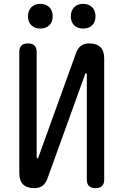

<svg xmlns="http://www.w3.org/2000/svg" viewBox="-20 -965 640 995"><path d="M520 -662V-35Q520 -12 509 -1Q498 10 475 10Q452 10 441 -1Q430 -12 430 -35V-580Q428 -586 426 -586Q424 -586 423 -584.5Q422 -583 421 -580L226 -40Q217 -15 200.5 -2.5Q184 10 158 10Q119 10 99.5 -9.5Q80 -29 80 -68V-695Q80 -718 91 -729Q102 -740 125 -740Q148 -740 159 -729Q170 -718 170 -695V-150Q172 -144 174 -144Q176 -144 177 -145.5Q178 -147 179 -150L374 -690Q383 -715 399.5 -727.5Q416 -740 442 -740Q481 -740 500.5 -720.5Q520 -701 520 -662ZM411 -817Q382 -817 364.5 -834Q347 -851 347 -880Q347 -910 364.5 -927.5Q382 -945 411 -945Q440 -945 457.5 -927.5Q475 -910 475 -880Q475 -851 457.5 -834Q440 -817 411 -817ZM189 -817Q160 -817 142.5 -834Q125 -851 125 -880Q125 -910 142.5 -927.5Q160 -945 189 -945Q218 -945 235.5 -927.5Q253 -910 253 -880Q253 -851 235.5 -834Q218 -817 189 -817Z"/></svg>

Font: Maple Mono Normal
Style: Regular
Weight: 400
Monospace: yes
Designer: subframe7536
Version: Version 7.000